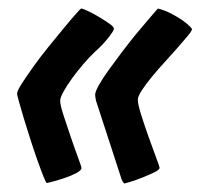

<svg xmlns="http://www.w3.org/2000/svg" viewBox="-20 -461 478 450"><path d="M170 -441Q174 -441 186.5 -435Q199 -429 212.5 -421Q226 -413 236.5 -405.5Q247 -398 247 -394Q247 -389 233.5 -372Q220 -355 204 -341Q190 -328 175.5 -311Q161 -294 149 -277.5Q137 -261 129 -246.5Q121 -232 121 -225Q121 -215 129 -190.5Q137 -166 146 -139.5Q155 -113 163 -91.5Q171 -70 171 -67Q171 -62 159 -55.5Q147 -49 132 -44Q117 -39 104 -35.5Q91 -32 90 -32Q88 -32 82 -47Q76 -62 68 -84.5Q60 -107 51.5 -133.5Q43 -160 36 -183Q29 -206 24.5 -222.5Q20 -239 20 -241Q20 -248 31 -265Q42 -282 58 -304.5Q74 -327 93.5 -351Q113 -375 129.5 -395Q146 -415 157.5 -428Q169 -441 170 -441ZM205 -225Q203 -235 203 -239Q203 -246 212 -262Q221 -278 235.5 -298Q250 -318 267 -340.5Q284 -363 300.5 -383Q317 -403 330.5 -418.5Q344 -434 350 -441Q366 -437 380.5 -429.5Q395 -422 406 -414.5Q417 -407 423.5 -400.5Q430 -394 430 -393Q430 -389 420.5 -377.5Q411 -366 397 -350Q383 -334 366.5 -316Q350 -298 336 -281Q322 -264 312.5 -249.5Q303 -235 303 -227Q303 -217 311 -191.5Q319 -166 328.5 -139.5Q338 -113 346 -91.5Q354 -70 354 -68Q354 -63 341.5 -57Q329 -51 314 -45Q299 -39 286 -35Q273 -31 272 -31Q270 -31 267 -36.5Q264 -42 262 -50Z"/></svg>

Font: Praegefest
Style: Regular
Weight: 600
Designer: Peter Wiegel nach alter Vorlage
Foundry: Peter Wiegel
Version: Version 1.000